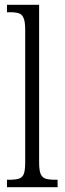

<svg xmlns="http://www.w3.org/2000/svg" viewBox="-20 -780 269 800"><path d="M9 -31H16Q46 -31 60 -36Q74 -41 79.5 -56Q85 -71 85 -105V-656Q85 -689 78.5 -704.5Q72 -720 59 -724.5Q46 -729 21 -729H9V-760H143V-105Q143 -71 149 -56Q155 -41 169 -36Q183 -31 213 -31H220V0H9Z"/></svg>

Font: Noto Serif CondLight
Style: Regular
Weight: 300
Width: 3
Designer: Monotype Design Team
Foundry: Monotype Imaging Inc.
Version: Version 1.001